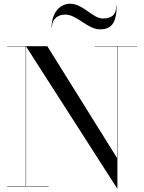

<svg xmlns="http://www.w3.org/2000/svg" viewBox="-20 -997 771 1027"><path d="M329 -919C392 -919 448 -840 515 -840C574 -840 604 -872 604 -967H602C602 -915 574 -898 531 -898C475 -898 425 -977 355 -977C306 -977 256 -935 256 -850H258C258 -902 296 -919 329 -919ZM18.5 -2V0H240.5V-2H119.5V-748.5L606 10H608V-748H713V-750H486V-748H606V-152L233 -750H18.5V-748H117.5V-2Z"/></svg>

Font: Bodoni* 96pt
Style: Regular
Weight: 400
Version: Version 2.3